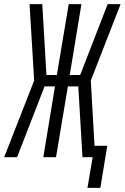

<svg xmlns="http://www.w3.org/2000/svg" viewBox="-45 -755 599 922"><path d="M375 147 400 0H351L331 -340H281L224 0H163L219 -340H169L37 0H-25L119 -368L97 -735H158L178 -395H228L285 -735H346L290 -395H340L472 -735H534L391 -368L409 -55H470L437 147Z"/></svg>

Font: Iosevka Curly Light Oblique
Style: Regular
Weight: 300
Italic angle: -9°
Monospace: yes
Designer: Belleve Invis
Foundry: Belleve Invis
Version: Version 11.1.0; ttfautohint (v1.8.3)